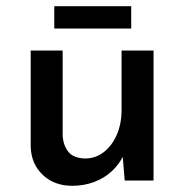

<svg xmlns="http://www.w3.org/2000/svg" viewBox="-20 -582 594 619"><path d="M213 17Q155 17 118 -18Q81 -53 79 -108V-419H182V-145Q184 -113 200.5 -92.5Q217 -72 254 -71Q288 -71 314.5 -91.5Q341 -112 356.5 -147.5Q372 -183 372 -229V-419H475V0H382L374 -97L378 -81Q365 -53 341 -30.5Q317 -8 284 4.5Q251 17 213 17ZM155 -562H403V-490H155Z"/></svg>

Font: Josefin Sans Medium
Style: Regular
Weight: 500
Designer: Santiago Orozco
Foundry: Typemade
Version: Version 2.001